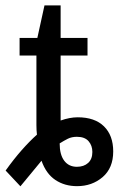

<svg xmlns="http://www.w3.org/2000/svg" viewBox="-56 -666 443 697"><path d="M15.1 -464.4V-528.3H79.6L105.5 -646.5H164.1V-528.3H261.7V-464.4H164.1V-228.5Q197.3 -240.2 226.1 -240.2Q288.1 -240.2 321.5 -207.3Q355 -174.3 355 -116.2Q355 -56.2 316.7 -23.2Q278.3 9.8 223.6 9.8Q178.7 9.8 145 -12.7Q111.3 -35.2 94.7 -82.5L18.1 10.3L-35.6 -46.9Q-5.9 -88.4 22.9 -121.1Q51.8 -153.8 78.1 -177.2Q76.2 -192.9 76.2 -211.9V-464.4ZM279.3 -114.3Q279.3 -137.7 265.4 -153.6Q251.5 -169.4 223.1 -169.4Q204.6 -169.4 190.4 -162.4Q176.3 -155.3 160.6 -145.5Q160.6 -104.5 177.2 -82.5Q193.8 -60.5 223.1 -60.5Q248.5 -60.5 263.9 -74.5Q279.3 -88.4 279.3 -114.3Z"/></svg>

Font: Arimo
Style: Regular
Weight: 400
Designer: Steve Matteson
Foundry: Monotype Imaging Inc.
Version: Version 1.33